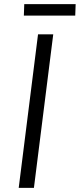

<svg xmlns="http://www.w3.org/2000/svg" viewBox="-20 -914 388 934"><path d="M145 0H71L165 -747H239ZM346 -838H96L98 -894H348Z"/></svg>

Font: Merriweather Sans Variable Regular
Style: Italic
Weight: 300
Italic angle: -8°
Designer: Eben Sorkin
Foundry: Eben Sorkin
Version: Version 2.001